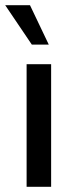

<svg xmlns="http://www.w3.org/2000/svg" viewBox="-27 -716 291 736"><path d="M75 0V-470H169V0ZM95 -545 -7 -696H88L160 -545Z"/></svg>

Font: Gantari Medium
Style: Regular
Weight: 500
Designer: Anugrah Pasau
Foundry: Lafontype
Version: Version 1.000; ttfautohint (v1.8.4.7-5d5b)